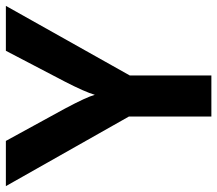

<svg xmlns="http://www.w3.org/2000/svg" viewBox="-89 -677 740 654"><g transform="rotate(-90 281.0 -350.0)"><path d="M211 0V-281L-26 -700H128L238 -499Q278 -424 285 -397Q295 -431 330 -499L435 -700H588L351 -278V0Z"/></g></svg>

Font: Cal Sans
Style: Regular
Weight: 400
Designer: Designer Mark Davis DBA MarkFonts
Foundry: Designer Mark Davis DBA MarkFonts
Version: Version 1.000